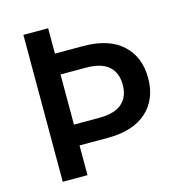

<svg xmlns="http://www.w3.org/2000/svg" viewBox="-106 -805 838 899"><g transform="rotate(-15 313.0 -356.0)"><path d="M345 -589Q468 -589 534 -529Q600 -469 600 -366Q600 -263 534 -203.5Q468 -144 345 -144H208V0H88V-712H208V-589ZM208 -245H331Q405 -245 441 -276.5Q477 -308 477 -366Q477 -425 441 -456.5Q405 -488 331 -488H208Z"/></g></svg>

Font: CST
Style: Medium
Weight: 500
Version: Version 1.00